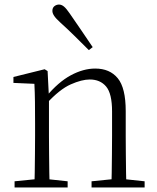

<svg xmlns="http://www.w3.org/2000/svg" viewBox="-20 -823 691 843"><path d="M44 0V-27L154 -38H174L277 -27V0ZM131 0Q132 -24 132.5 -64.5Q133 -105 133.5 -149Q134 -193 134 -226V-281Q134 -333 133.5 -375.5Q133 -418 131 -455L39 -459V-485L176 -519L189 -511L195 -393V-392V-226Q195 -193 195.5 -149Q196 -105 196.5 -64.5Q197 -24 198 0ZM382 0V-27L491 -38H512L615 -27V0ZM469 0Q470 -24 470.5 -64Q471 -104 471.5 -148Q472 -192 472 -226V-334Q472 -412 446 -443Q420 -474 374 -474Q339 -474 290.5 -452.5Q242 -431 184 -368L174 -398H182Q236 -463 291 -492.5Q346 -522 398 -522Q462 -522 497 -479.5Q532 -437 532 -335V-226Q532 -192 532.5 -148Q533 -104 533.5 -64Q534 -24 535 0ZM387 -616 370 -603Q338 -635 306.5 -666Q275 -697 246 -723Q226 -741 218 -753Q210 -765 210 -775Q210 -789 219 -796Q228 -803 239 -803Q250 -803 260.5 -794.5Q271 -786 286 -764Q309 -730 335.5 -692Q362 -654 387 -616Z"/></svg>

Font: Early Summer Mincho VF
Style: Regular
Weight: 250
Designer: GuiWonder
Version: Version 1.002